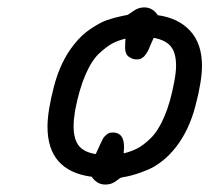

<svg xmlns="http://www.w3.org/2000/svg" viewBox="-20 -474 565 517"><path d="M107.9 -132.8Q107.9 -174.8 125.5 -241.9Q143.1 -309.1 179.2 -354Q199.2 -379.9 225.1 -397Q251 -414.1 268.1 -419.9Q285.2 -425.8 304.2 -429.9Q323.2 -434.1 324.2 -434.1Q326.2 -435.1 339.6 -444.6Q353 -454.1 368.2 -454.1Q391.1 -454.1 404.8 -433.1Q460.9 -425.3 492.4 -390.6Q523.9 -356 523.9 -296.9Q523.9 -255.9 506.3 -189Q488.8 -122.1 453.1 -77.1Q437 -56.2 417 -40.5Q397 -24.9 378.9 -17.3Q360.8 -9.8 346.9 -5.4Q333 -1 320.6 1.5Q308.1 3.9 307.1 3.9Q303.2 4.9 296.6 10.5Q290 16.1 282 19.5Q273.9 22.9 263.2 22.9Q241.2 22.9 227.1 2Q107.9 -13.7 107.9 -132.8ZM178.2 -133.8Q178.2 -99.6 192.1 -81.8Q206.1 -64 237.8 -59.1Q240.7 -64.9 244.9 -74.5Q249 -84 251 -87.9Q252.9 -91.8 255.9 -97.9Q258.8 -104 261.5 -106.4Q264.2 -108.9 267.6 -112.1Q271 -115.2 274.9 -116.2Q278.8 -117.2 284.2 -117.2Q314 -117.2 314 -78.1Q314 -75.2 313.5 -69.6Q313 -64 313 -61Q333 -65.9 349.1 -74Q365.2 -82 385.5 -101.6Q405.8 -121.1 422.4 -159.7Q439 -198.2 449.2 -253.9Q454.1 -279.8 454.1 -296.9Q454.1 -332 439.9 -349.1Q425.8 -366.2 394 -372.1Q392.1 -368.2 388.4 -360.1Q384.8 -352.1 383.8 -349.1Q382.8 -346.2 379.9 -340.1Q377 -334 375.5 -332Q374 -330.1 371.1 -325.9Q368.2 -321.8 366 -320.3Q363.8 -318.8 360.8 -316.9Q357.9 -314.9 354.5 -314.5Q351.1 -314 347.2 -314Q337.4 -314 327.1 -321Q316.9 -328.1 316.9 -345.2Q316.9 -358.4 317.9 -370.1Q298.8 -365.2 283.9 -357.7Q269 -350.1 248 -331.1Q227.1 -312 210 -272.5Q192.9 -232.9 182.1 -175.8Q178.2 -151.9 178.2 -133.8Z"/></svg>

Font: CMU Typewriter Text
Style: Italic
Weight: 500
Italic angle: -14.04°
Version: Version 0.7.0